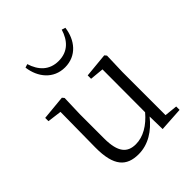

<svg xmlns="http://www.w3.org/2000/svg" viewBox="-218 -930 1083 1083"><g transform="rotate(-45 324.0 -388.0)"><path d="M156 -783C167 -697 223 -626 315 -626C408 -626 463 -697 474 -783L452 -790C432 -724 390 -677 315 -677C241 -677 198 -723 177 -790ZM458 9 602 0V-27L525 -35V-379L529 -506L519 -518L373 -504V-477L456 -469L455 -128C407 -71 350 -37 291 -37C224 -37 187 -76 187 -187V-379L191 -506L181 -518L34 -504V-478L119 -467L116 -185C115 -37 167 14 262 14C340 14 405 -29 456 -93Z"/></g></svg>

Font: Noto Serif KR Light
Style: Regular
Weight: 300
Designer: Ryoko NISHIZUKA 西塚涼子 (kana & ideographs); Frank Grießhammer (Latin, Greek & Cyrillic); Wenlong ZHANG 张文龙 (bopomofo); San
Foundry: Adobe
Version: Version 2.001;hotconv 1.1.0;makeotfexe 2.6.0